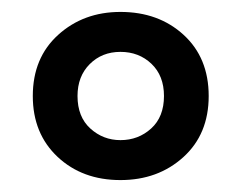

<svg xmlns="http://www.w3.org/2000/svg" viewBox="-20 -836 405 322"><path d="M182 -534Q118 -534 76.5 -573Q35 -612 35 -675Q35 -739 77.5 -777.5Q120 -816 182 -816Q246 -816 288 -777.5Q330 -739 330 -675Q330 -611 287.5 -572.5Q245 -534 182 -534ZM182 -601Q212 -601 233.5 -620.5Q255 -640 255 -675Q255 -709 234 -729Q213 -749 182 -749Q151 -749 130.5 -728.5Q110 -708 110 -675Q110 -640 131.5 -620.5Q153 -601 182 -601Z"/></svg>

Font: Noto Sans Kannada UI ExtraCondensed SemiBold
Style: Regular
Weight: 600
Width: 2
Designer: Jelle Bosma - Monotype Design Team
Foundry: Monotype Imaging Inc.
Version: Version 2.005; ttfautohint (v1.8.4.7-5d5b)